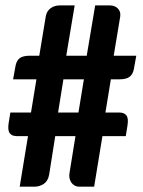

<svg xmlns="http://www.w3.org/2000/svg" viewBox="-20 -703 538 723"><path d="M365.7 -190.4 334.5 0H277.3Q268.6 0 261.2 -4.2Q253.9 -8.3 249 -15.1Q244.1 -22 241.9 -31.5Q239.7 -41 241.7 -51.3L264.2 -190.4H188L165 -44.9Q160.6 -21 144.8 -10.5Q128.9 0 109.4 0H54.2L85.4 -190.4H43.5Q24.9 -190.4 16.6 -201.7Q8.3 -212.9 12.7 -240.2L19 -279.3H96.7L117.2 -404.3H29.3L38.6 -455.6Q42.5 -475.1 54.4 -484.1Q66.4 -493.2 93.3 -493.2H127.9L152.3 -641.1Q155.8 -661.1 170.4 -671.9Q185.1 -682.6 204.6 -682.6H261.2L229.5 -493.2H306.6L338.4 -682.6H393.6Q412.6 -682.6 424.1 -670.7Q435.5 -658.7 432.6 -640.1L408.2 -493.2H493.2L483.9 -441.9Q480 -422.9 467.8 -413.6Q455.6 -404.3 429.2 -404.3H397.5L377 -279.3H428.7Q447.8 -279.3 456.1 -268.3Q464.4 -257.3 460 -230L453.6 -190.4ZM198.7 -279.3H275.4L295.9 -404.3H218.8Z"/></svg>

Font: Carlito
Style: Bold
Weight: 700
Designer: Lukasz Dziedzic
Foundry: tyPoland Lukasz Dziedzic
Version: Version 1.104